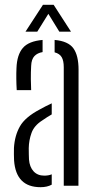

<svg xmlns="http://www.w3.org/2000/svg" viewBox="-20 -772 402 798"><path d="M49.5 -397.5Q48 -422 47.8 -445.2Q47.5 -468.5 48.5 -489Q50.5 -544 74.8 -572.5Q99 -601 157 -606V-555.5Q135.5 -552 123 -538.8Q110.5 -525.5 109.5 -498Q108 -472.5 108.2 -443.2Q108.5 -414 109.5 -397.5ZM245 0V-492.5Q245 -519.5 236.5 -534.2Q228 -549 207 -554.5V-606Q263.5 -601 285 -571.2Q306.5 -541.5 306.5 -482L306 0ZM38.5 -105Q38 -118.5 37.8 -130.5Q37.5 -142.5 38 -157Q41 -208.5 62.8 -246.8Q84.5 -285 145 -317Q156 -323 168.8 -329.8Q181.5 -336.5 195 -342.5V-296.5Q186 -291.5 176.2 -285.2Q166.5 -279 155 -271Q122 -250 111 -219.5Q100 -189 99.5 -156Q99.5 -142 99.8 -130.2Q100 -118.5 100.5 -109Q103 -78 119.5 -60Q136 -42 164 -42Q182 -42 195 -47.5V-4.5Q176 6 148.5 6Q46.5 6 38.5 -105ZM86 -640.5 158.5 -752H203L275 -640.5H226.5L181 -714.5L135 -640.5Z"/></svg>

Font: Big Shoulders Stencil Text Light
Style: Regular
Weight: 300
Designer: Patric King
Foundry: XO Type Co
Version: Version 1.000